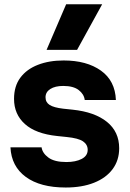

<svg xmlns="http://www.w3.org/2000/svg" viewBox="-20 -840 596 878"><path d="M280.5 17.5Q164.2 17.5 98.1 -30.9Q32 -79.2 27.8 -166.2H170.2Q173.8 -139.8 201.4 -119.4Q229 -99 283.5 -99Q325.8 -99 353.4 -113.2Q381 -127.5 381 -154.8Q381 -178.8 359.8 -193.5Q338.5 -208.2 284.8 -213.5L241.8 -218Q143.2 -228.2 93.8 -272.9Q44.2 -317.5 44.2 -387.8Q44.2 -446.2 73.2 -485Q102.2 -523.8 153.5 -543.6Q204.8 -563.5 270.8 -563.5Q376.5 -563.5 441.5 -517.1Q506.5 -470.8 510 -382.8H367.5Q364.2 -409.5 339.9 -428.2Q315.5 -447 269.2 -447Q232 -447 210.1 -433Q188.2 -419 188.2 -395.2Q188.2 -372 207.2 -360Q226.2 -348 268.8 -343L311.8 -338.5Q412.8 -328 468.9 -282.8Q525 -237.5 525 -162.2Q525 -107 495 -66.6Q465 -26.2 410.1 -4.4Q355.2 17.5 280.5 17.5ZM193 -612 282.5 -820.5H447.2L332.5 -612Z"/></svg>

Font: SVN-Sora Variable
Style: Regular
Weight: 400
Designer: Jonathan Barnbrook, Julián Moncada
Foundry: Barnbrook Fonts
Version: Version 2.000 - Viet hoa boi STYLEno.1 Fonts